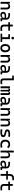

<svg xmlns="http://www.w3.org/2000/svg" viewBox="4876 -5660 794 10587"><g transform="rotate(90 5273.5 -367.0)"><path d="M400.4 0H503.9V-336.9C503.9 -458 441.4 -527.3 332 -527.3C245.1 -527.3 201.2 -493.2 195.3 -423.8H184.1L175.8 -517.6H82V0H185.5V-291C185.5 -387.2 226.6 -434.6 307.6 -434.6C366.2 -434.6 400.4 -399.4 400.4 -336.9Z M985.4 4.9 1151.4 0V-83L1063.5 -93.8V-309.6C1063.5 -446.3 981.4 -518.6 810.5 -521L706.1 -522.5L696.3 -430.7L820.3 -427.2C916 -424.8 964.8 -394 964.8 -325.2V-301.3C936.5 -307.1 904.3 -309.6 867.2 -309.6C717.8 -309.6 632.8 -249 632.8 -139.6C632.8 -44.4 694.8 9.8 802.7 9.8C898.9 9.8 962.9 -29.8 970.2 -109.4H980.5ZM964.8 -221.7V-185.5C964.8 -130.9 916 -73.2 819.3 -73.2C762.7 -73.2 730.5 -99.1 730.5 -144.5C730.5 -198.7 776.9 -226.6 865.2 -226.6C898.9 -226.6 931.6 -226.6 964.8 -221.7Z M1558.6 9.8C1607.4 9.8 1648.4 5.9 1694.3 -2L1682.6 -92.8C1635.7 -86.9 1600.6 -83 1568.4 -83C1476.6 -83 1439.5 -118.2 1439.5 -200.2V-426.8H1674.8V-517.6H1439.5V-673.8H1335.9V-517.6H1206.1V-426.8H1335.9V-195.3C1335.9 -51.8 1401.4 9.8 1558.6 9.8Z M1835.9 0H2295.9V-90.8H2136.7V-517.6H1865.2V-426.8H2033.2V-90.8H1835.9ZM2081.5 -599.6C2121.6 -599.6 2153.8 -631.8 2153.8 -671.9C2153.8 -711.9 2121.6 -744.1 2081.5 -744.1C2041.5 -744.1 2009.3 -711.9 2009.3 -671.9C2009.3 -631.8 2041.5 -599.6 2081.5 -599.6Z M2636.7 9.8C2780.3 9.8 2863.3 -87.9 2863.3 -258.8C2863.3 -429.7 2780.3 -527.3 2636.7 -527.3C2493.2 -527.3 2410.2 -429.7 2410.2 -258.8C2410.2 -87.9 2493.2 9.8 2636.7 9.8ZM2636.7 -83C2560.5 -83 2517.6 -146.5 2517.6 -258.8C2517.6 -371.1 2560.5 -434.6 2636.7 -434.6C2712.9 -434.6 2755.9 -371.1 2755.9 -258.8C2755.9 -146.5 2712.9 -83 2636.7 -83Z M3330.1 0H3433.6V-336.9C3433.6 -458 3371.1 -527.3 3261.7 -527.3C3174.8 -527.3 3130.9 -493.2 3125 -423.8H3113.8L3105.5 -517.6H3011.7V0H3115.2V-291C3115.2 -387.2 3156.2 -434.6 3237.3 -434.6C3295.9 -434.6 3330.1 -399.4 3330.1 -336.9Z M3915 4.9 4081.1 0V-83L3993.2 -93.8V-309.6C3993.2 -446.3 3911.1 -518.6 3740.2 -521L3635.7 -522.5L3626 -430.7L3750 -427.2C3845.7 -424.8 3894.5 -394 3894.5 -325.2V-301.3C3866.2 -307.1 3834 -309.6 3796.9 -309.6C3647.5 -309.6 3562.5 -249 3562.5 -139.6C3562.5 -44.4 3624.5 9.8 3732.4 9.8C3828.6 9.8 3892.6 -29.8 3899.9 -109.4H3910.2ZM3894.5 -221.7V-185.5C3894.5 -130.9 3845.7 -73.2 3749 -73.2C3692.4 -73.2 3660.2 -99.1 3660.2 -144.5C3660.2 -198.7 3706.5 -226.6 3794.9 -226.6C3828.6 -226.6 3861.3 -226.6 3894.5 -221.7Z M4471.7 9.8C4527.3 9.8 4573.2 3.9 4626 -10.7L4614.3 -101.6C4571.3 -88.9 4540 -83 4510.7 -83C4421.9 -83 4405.3 -118.2 4405.3 -200.2V-732.4H4149.4V-641.6H4301.8V-195.3C4301.8 -51.8 4351.6 9.8 4471.7 9.8Z M5115.2 0H5218.8V-405.3C5218.8 -491.2 5187.5 -527.3 5116.2 -527.3C5061.5 -527.3 5032.2 -493.2 5029.3 -453.1H5021C5011.2 -502.9 4981 -527.3 4937.5 -527.3C4880.9 -527.3 4852.5 -502.9 4848.6 -453.1H4840.8L4834 -517.6H4742.2V0H4845.7V-378.9C4845.7 -425.8 4862.3 -449.2 4895.5 -449.2C4922.9 -449.2 4936.5 -434.6 4936.5 -405.3V0H5024.4V-378.9C5024.4 -425.8 5041 -449.2 5075.2 -449.2C5102.5 -449.2 5115.2 -431.6 5115.2 -395.5Z M5672.9 4.9 5838.9 0V-83L5751 -93.8V-309.6C5751 -446.3 5668.9 -518.6 5498 -521L5393.6 -522.5L5383.8 -430.7L5507.8 -427.2C5603.5 -424.8 5652.3 -394 5652.3 -325.2V-301.3C5624 -307.1 5591.8 -309.6 5554.7 -309.6C5405.3 -309.6 5320.3 -249 5320.3 -139.6C5320.3 -44.4 5382.3 9.8 5490.2 9.8C5586.4 9.8 5650.4 -29.8 5657.7 -109.4H5668ZM5652.3 -221.7V-185.5C5652.3 -130.9 5603.5 -73.2 5506.8 -73.2C5450.2 -73.2 5418 -99.1 5418 -144.5C5418 -198.7 5464.4 -226.6 5552.7 -226.6C5586.4 -226.6 5619.1 -226.6 5652.3 -221.7Z M6259.8 0H6363.3V-336.9C6363.3 -458 6300.8 -527.3 6191.4 -527.3C6104.5 -527.3 6060.5 -493.2 6054.7 -423.8H6043.5L6035.2 -517.6H5941.4V0H6044.9V-291C6044.9 -387.2 6085.9 -434.6 6167 -434.6C6225.6 -434.6 6259.8 -399.4 6259.8 -336.9Z M6845.7 0H6949.2V-336.9C6949.2 -458 6886.7 -527.3 6777.3 -527.3C6690.4 -527.3 6646.5 -493.2 6640.6 -423.8H6629.4L6621.1 -517.6H6527.3V0H6630.9V-291C6630.9 -387.2 6671.9 -434.6 6752.9 -434.6C6811.5 -434.6 6845.7 -399.4 6845.7 -336.9Z M7284.2 9.8C7463.9 9.8 7541 -38.1 7541 -149.4C7541 -232.4 7492.2 -270.5 7383.8 -296.9L7288.1 -320.3C7243.7 -331.1 7222.7 -340.8 7222.7 -371.1C7222.7 -416 7271.5 -434.6 7387.7 -434.6C7425.8 -434.6 7463.9 -432.6 7516.6 -427.7L7527.3 -517.6C7481.4 -524.4 7440.4 -527.3 7390.6 -527.3C7197.3 -527.3 7115.2 -479.5 7115.2 -366.2C7115.2 -288.1 7161.6 -256.3 7263.7 -230.5L7382.8 -200.2C7417 -191.4 7433.6 -178.7 7433.6 -147.5C7433.6 -102.5 7388.7 -83 7284.2 -83C7237.3 -83 7187.5 -87.9 7119.1 -98.6L7107.4 -4.9C7153.3 5.9 7206.1 9.8 7284.2 9.8Z M7960 9.8C8014.2 9.8 8072.3 6.8 8126 -4.9L8114.3 -95.7C8068.4 -87.9 8020 -83 7971.7 -83C7854 -83 7788.1 -146.5 7788.1 -264.6C7788.1 -373 7844.7 -434.6 7942.4 -434.6C7996.6 -434.6 8043.9 -407.2 8073.2 -359.9L8152.8 -419.9C8122.1 -488.3 8046.9 -527.3 7946.3 -527.3C7777.8 -527.3 7683.6 -428.7 7683.6 -259.8C7683.6 -85.9 7783.7 9.8 7960 9.8Z M8603.5 0H8707V-336.9C8707 -458 8644.5 -527.3 8535.2 -527.3C8448.2 -527.3 8404.3 -493.2 8398.4 -423.8H8388.7V-732.4H8285.2V0H8388.7V-291C8388.7 -390.6 8429.7 -439.5 8510.7 -439.5C8569.3 -439.5 8603.5 -402.3 8603.5 -336.9Z M9188.5 4.9 9354.5 0V-83L9266.6 -93.8V-309.6C9266.6 -446.3 9184.6 -518.6 9013.7 -521L8909.2 -522.5L8899.4 -430.7L9023.4 -427.2C9119.1 -424.8 9168 -394 9168 -325.2V-301.3C9139.6 -307.1 9107.4 -309.6 9070.3 -309.6C8920.9 -309.6 8835.9 -249 8835.9 -139.6C8835.9 -44.4 8897.9 9.8 9005.9 9.8C9102.1 9.8 9166 -29.8 9173.3 -109.4H9183.6ZM9168 -221.7V-185.5C9168 -130.9 9119.1 -73.2 9022.5 -73.2C8965.8 -73.2 8933.6 -99.1 8933.6 -144.5C8933.6 -198.7 8980 -226.6 9068.4 -226.6C9102.1 -226.6 9134.8 -226.6 9168 -221.7Z M9571.3 0H9674.8V-312.5H9886.7V-403.3H9674.8V-478.5C9674.8 -592.8 9720.7 -649.4 9813.5 -649.4C9842.8 -649.4 9872.1 -647.5 9913.1 -642.6L9923.8 -732.4C9887.7 -739.3 9855.5 -742.2 9816.4 -742.2C9652.3 -742.2 9571.3 -653.3 9571.3 -473.6V-403.3H9408.2V-312.5H9571.3Z M10347.7 9.8C10396.5 9.8 10437.5 5.9 10483.4 -2L10471.7 -92.8C10424.8 -86.9 10389.6 -83 10357.4 -83C10265.6 -83 10228.5 -118.2 10228.5 -200.2V-426.8H10463.9V-517.6H10228.5V-673.8H10125V-517.6H9995.1V-426.8H10125V-195.3C10125 -51.8 10190.4 9.8 10347.7 9.8Z"/></g></svg>

Font: Cascadia Code PL
Style: Regular
Weight: 400
Monospace: yes
Designer: Aaron Bell
Foundry: Saja Typeworks
Version: Version 2404.023